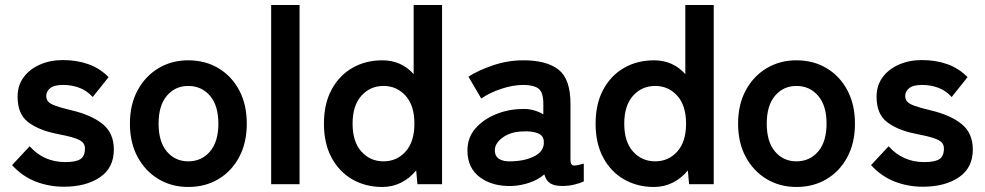

<svg xmlns="http://www.w3.org/2000/svg" viewBox="-20 -733 3919 764"><path d="M234 10Q175 10 122 -10.5Q69 -31 28 -76L98 -151Q154 -88 240 -88Q281 -88 299.5 -99.5Q318 -111 318 -142Q318 -157 309 -166.5Q300 -176 275.5 -184Q251 -192 204 -201Q134 -215 92 -247Q50 -279 50 -348Q50 -393 74 -425.5Q98 -458 139 -476Q180 -494 230 -494Q286 -494 332 -477.5Q378 -461 412 -426L349 -347Q325 -373 295 -384Q265 -395 232 -395Q195 -395 179.5 -382Q164 -369 164 -351Q164 -338 171.5 -329Q179 -320 201 -312Q223 -304 265 -294Q345 -275 389 -239Q433 -203 433 -138Q433 -65 377.5 -27.5Q322 10 234 10Z M729 11Q663 11 610.5 -20.5Q558 -52 527.5 -108.5Q497 -165 497 -241Q497 -317 527.5 -373.5Q558 -430 610.5 -461.5Q663 -493 729 -493Q797 -493 849.5 -461.5Q902 -430 932 -373.5Q962 -317 962 -241Q962 -165 932 -108.5Q902 -52 849.5 -20.5Q797 11 729 11ZM729 -91Q782 -91 815.5 -130Q849 -169 849 -241Q849 -313 815.5 -352Q782 -391 729 -391Q677 -391 644 -352Q611 -313 611 -241Q611 -169 644 -130Q677 -91 729 -91Z M1059 0V-713H1172V0Z M1501 11Q1435 11 1382.5 -19Q1330 -49 1299.5 -105.5Q1269 -162 1269 -241Q1269 -320 1299.5 -376.5Q1330 -433 1382.5 -463Q1435 -493 1501 -493Q1577 -493 1626 -438V-713H1739V0H1641L1636 -55Q1611 -24 1576.5 -6.5Q1542 11 1501 11ZM1506 -91Q1559 -91 1594 -130Q1629 -169 1629 -241Q1629 -313 1594 -352Q1559 -391 1506 -391Q1453 -391 1418 -352Q1383 -313 1383 -241Q1383 -169 1418 -130Q1453 -91 1506 -91Z M2019 7Q1941 10 1890.5 -27Q1840 -64 1840 -134Q1840 -185 1871 -221Q1902 -257 1951 -277.5Q2000 -298 2052 -299Q2078 -301 2101 -295Q2124 -289 2142 -278V-320Q2142 -367 2122 -381Q2102 -395 2063 -395Q2021 -395 1974.5 -379.5Q1928 -364 1895 -341L1844 -428Q1885 -454 1943 -473.5Q2001 -493 2063 -493Q2156 -493 2203 -455.5Q2250 -418 2250 -320V-99Q2250 -78 2259.5 -75Q2269 -72 2303 -82V-11Q2288 -4 2265.5 1.5Q2243 7 2217 7Q2186 7 2169.5 -3.5Q2153 -14 2146 -39Q2121 -18 2088 -6.5Q2055 5 2019 7ZM2017 -91Q2073 -93 2109.5 -113Q2146 -133 2144 -170Q2143 -194 2119.5 -203Q2096 -212 2061 -210Q2012 -209 1980 -185.5Q1948 -162 1949 -133Q1951 -88 2017 -91Z M2582 11Q2516 11 2463.5 -19Q2411 -49 2380.5 -105.5Q2350 -162 2350 -241Q2350 -320 2380.5 -376.5Q2411 -433 2463.5 -463Q2516 -493 2582 -493Q2658 -493 2707 -438V-713H2820V0H2722L2717 -55Q2692 -24 2657.5 -6.5Q2623 11 2582 11ZM2587 -91Q2640 -91 2675 -130Q2710 -169 2710 -241Q2710 -313 2675 -352Q2640 -391 2587 -391Q2534 -391 2499 -352Q2464 -313 2464 -241Q2464 -169 2499 -130Q2534 -91 2587 -91Z M3149 11Q3083 11 3030.5 -20.5Q2978 -52 2947.5 -108.5Q2917 -165 2917 -241Q2917 -317 2947.5 -373.5Q2978 -430 3030.5 -461.5Q3083 -493 3149 -493Q3217 -493 3269.5 -461.5Q3322 -430 3352 -373.5Q3382 -317 3382 -241Q3382 -165 3352 -108.5Q3322 -52 3269.5 -20.5Q3217 11 3149 11ZM3149 -91Q3202 -91 3235.5 -130Q3269 -169 3269 -241Q3269 -313 3235.5 -352Q3202 -391 3149 -391Q3097 -391 3064 -352Q3031 -313 3031 -241Q3031 -169 3064 -130Q3097 -91 3149 -91Z M3652 10Q3593 10 3540 -10.5Q3487 -31 3446 -76L3516 -151Q3572 -88 3658 -88Q3699 -88 3717.5 -99.5Q3736 -111 3736 -142Q3736 -157 3727 -166.5Q3718 -176 3693.5 -184Q3669 -192 3622 -201Q3552 -215 3510 -247Q3468 -279 3468 -348Q3468 -393 3492 -425.5Q3516 -458 3557 -476Q3598 -494 3648 -494Q3704 -494 3750 -477.5Q3796 -461 3830 -426L3767 -347Q3743 -373 3713 -384Q3683 -395 3650 -395Q3613 -395 3597.5 -382Q3582 -369 3582 -351Q3582 -338 3589.5 -329Q3597 -320 3619 -312Q3641 -304 3683 -294Q3763 -275 3807 -239Q3851 -203 3851 -138Q3851 -65 3795.5 -27.5Q3740 10 3652 10Z"/></svg>

Font: Zen Kaku Gothic New
Style: Bold
Weight: 700
Designer: Yoshimichi Ohira
Foundry: Positype
Version: Version 1.002